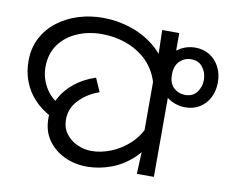

<svg xmlns="http://www.w3.org/2000/svg" viewBox="-75 -762 1049 865"><g transform="rotate(10 449.5 -329.5)"><path d="M762 -606Q800 -606 828.5 -588Q857 -570 873 -539Q889 -508 889 -469Q889 -431 873.5 -400Q858 -369 829.5 -351Q801 -333 763 -333Q730 -333 700 -348Q670 -363 651 -393Q632 -423 632 -468Q632 -511 649.5 -542Q667 -573 697 -589.5Q727 -606 762 -606ZM753 -551Q723 -551 701 -530Q679 -509 679 -468Q679 -428 701 -408Q723 -388 753 -388Q788 -388 806.5 -412.5Q825 -437 825 -469Q825 -501 806.5 -526Q788 -551 753 -551ZM179 -185Q130 -210 97.5 -245Q65 -280 48.5 -323.5Q32 -367 32 -416Q32 -476 56.5 -522.5Q81 -569 123 -601Q165 -633 218 -649.5Q271 -666 329 -666Q394 -666 455.5 -646Q517 -626 566 -586.5Q615 -547 644 -487Q673 -427 673 -347L611 -344Q611 -405 589 -451.5Q567 -498 528.5 -529.5Q490 -561 440.5 -577Q391 -593 337 -593Q277 -593 225.5 -571Q174 -549 143 -506.5Q112 -464 112 -402Q112 -356 135.5 -313.5Q159 -271 208 -243L179 -185ZM373 7Q317 7 269.5 -15.5Q222 -38 193.5 -79Q165 -120 165 -178Q165 -227 187 -269.5Q209 -312 249.5 -344.5Q290 -377 345 -395L372 -333Q317 -314 280.5 -275.5Q244 -237 244 -187Q244 -148 264.5 -121Q285 -94 316.5 -80Q348 -66 381 -66Q424 -66 469.5 -84Q515 -102 553 -137Q591 -172 612 -224L650 -180Q626 -116 581.5 -74.5Q537 -33 482.5 -13Q428 7 373 7ZM606 -115 601 -153V-462L605 -501L601 -658H679V0H601Z"/></g></svg>

Font: oriya115
Style: Regular
Weight: 400
Designer: Amélie Bonet and Sol Matas
Foundry: Google LLC
Version: Version 2.003